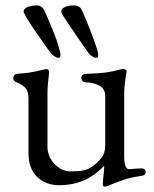

<svg xmlns="http://www.w3.org/2000/svg" viewBox="-20 -669 567 708"><path d="M29 0ZM359 11 361 -16Q364 -36 364 -51V-57Q326 -19 286 -2.5Q246 14 199 14Q148 14 116.5 -17Q85 -48 85 -105V-308Q85 -330 75 -343Q65 -356 42 -365Q29 -369 29 -381Q29 -395 44 -397Q75 -399 93 -402Q111 -405 143 -413L151 -414Q162 -414 161 -400Q155 -354 155 -323V-128Q155 -92 181 -64.5Q207 -37 239 -37Q269 -37 287.5 -40.5Q306 -44 323 -57Q341 -70 354.5 -87.5Q368 -105 368 -132V-315Q368 -342 345.5 -353.5Q323 -365 301 -365Q280 -365 280 -382Q280 -397 301 -397Q344 -398 369.5 -401.5Q395 -405 424 -413Q430 -415 434 -415Q439 -415 443 -412Q447 -409 447 -404L445 -395Q443 -384 440.5 -363.5Q438 -343 438 -326V-95Q438 -45 456 -45L479 -47L502 -48Q517 -48 517 -35Q517 -27 513.5 -24.5Q510 -22 503 -21Q469 -16 443 -8Q417 0 386 13Q374 19 366 19Q359 19 359 11ZM164 -478 150 -497Q91 -580 77 -605Q67 -623 67 -626Q67 -637 81.5 -643Q96 -649 116 -649Q134 -649 143 -631Q155 -606 173 -562Q191 -518 198 -491Q203 -473 203 -469Q203 -461 201.5 -458.5Q200 -456 194 -456Q188 -456 178.5 -463Q169 -470 164 -478ZM303 -478Q273 -520 215 -607Q206 -621 206 -626Q206 -637 219.5 -643Q233 -649 251 -649Q264 -649 271 -644.5Q278 -640 282 -631Q293 -608 311 -562Q329 -516 337 -490Q342 -473 342 -469Q342 -461 340.5 -458.5Q339 -456 333 -456Q327 -456 317.5 -463Q308 -470 303 -478Z"/></svg>

Font: EB Garamond
Style: Regular
Weight: 400
Designer: Georg Duffner and Octavio Pardo
Foundry: Georg Duffner
Version: Version 1.000; ttfautohint (v1.6)